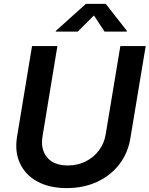

<svg xmlns="http://www.w3.org/2000/svg" viewBox="-20 -967 777 998"><path d="M327.1 10.7Q236.3 10.7 173.8 -23.7Q111.3 -58.1 83.5 -118.7Q55.7 -179.2 68.8 -257.3L146.5 -727.5H278.3L201.2 -259.3Q189.9 -190.9 224.9 -148.9Q259.8 -106.9 332.5 -106.9Q384.3 -106.9 426 -128.2Q467.8 -149.4 494.9 -186Q522 -222.7 529.3 -268.1L605.5 -727.5H737.3L657.7 -248.5Q645 -170.4 599.6 -112.1Q554.2 -53.7 484.1 -21.5Q414.1 10.7 327.1 10.7ZM384.3 -802.7H269.5L270.5 -806.6L426.3 -946.8H529.8L639.6 -806.6L638.7 -802.7H523.4L468.3 -886.7Z"/></svg>

Font: Inter Semi Bold
Style: Italic
Weight: 600
Italic angle: -9.39999°
Designer: Rasmus Andersson
Foundry: rsms
Version: Version 4.000;git-3c8e0fc